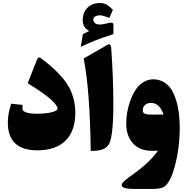

<svg xmlns="http://www.w3.org/2000/svg" viewBox="-20 -993 1235 1267"><path d="M53.7 -308.6C39.1 -264.2 31.7 -222.7 31.7 -184.1C31.7 -62 96.7 -1 226.6 -1C389.2 -1 477.1 -89.4 477.1 -249.5C477.1 -311.5 461.4 -368.7 437 -414.6C424.8 -437.5 408.7 -460.4 388.7 -483.4C368.7 -506.3 348.6 -526.9 327.6 -545.9C306.6 -564.9 281.2 -585.4 252.4 -607.4C239.7 -617.2 230.5 -614.7 224.6 -600.6L162.6 -443.8C197.8 -422.9 238.3 -396.5 283.2 -363.3C327.6 -330.1 359.9 -295.4 359.9 -275.4C359.9 -271 355.5 -266.1 346.2 -261.2C328.1 -251.5 283.2 -242.2 227.1 -242.2C161.1 -242.2 127.9 -253.9 127.9 -277.3C127.9 -290 127.9 -297.9 128.4 -300.8Z M532.2 -606.9C559.6 -469.7 575.2 -266.6 578.6 2.9C638.7 2.9 671.9 -5.9 694.8 -35.2C716.8 -63.5 728 -154.3 728 -307.6C728 -424.3 723.1 -546.9 713.9 -675.8C712.4 -692.4 707.5 -700.7 699.2 -700.7C695.8 -700.7 692.4 -699.2 688 -696.8ZM513.2 -683.6C571.3 -712.9 643.1 -741.2 728.5 -768.1V-823.2C728.5 -834.5 726.6 -840.3 722.2 -841.8C717.8 -842.8 713.9 -843.3 711.4 -843.3C704.1 -843.3 694.3 -841.3 682.1 -837.9C665 -833.5 650.9 -831.1 639.6 -831.1C597.7 -831.1 595.7 -858.4 595.7 -865.2C595.7 -868.7 596.7 -872.1 598.1 -875.5C601.6 -882.3 615.7 -892.1 638.7 -892.1C651.4 -892.1 672.4 -886.2 702.1 -875L725.1 -928.7C708 -945.3 693.8 -957 682.6 -963.4C671.4 -969.7 656.7 -973.1 639.6 -973.1C606 -973.1 578.6 -962.9 557.6 -942.4C536.6 -921.4 525.9 -893.6 525.9 -857.9C525.9 -827.1 540 -804.2 568.8 -788.1C566.4 -786.6 559.6 -783.7 548.8 -778.8C537.6 -773.4 530.3 -770 526.9 -768.1Z M1022.5 1C986.8 54.2 923.3 112.8 831.1 176.8C766.6 221.7 755.4 253.9 867.2 253.9H986.3C1025.9 253.9 1053.2 248 1068.4 235.8C1088.4 219.7 1106.4 189 1122.1 142.6C1137.2 96.2 1148.4 47.4 1155.8 -3.9C1162.6 -54.7 1166 -102.5 1166 -147C1166 -213.4 1160.2 -271.5 1143.1 -328.6C1134.8 -356.9 1124 -381.3 1111.3 -401.9C1085.4 -442.4 1043.5 -469.7 991.2 -469.7C942.9 -469.7 900.9 -440.4 874 -398.9C860.8 -377.9 849.1 -354.5 839.8 -328.6C820.8 -275.9 813 -224.6 813 -179.7C813 -123.5 827.6 -79.6 857.4 -46.9C887.2 -14.2 929.2 2.4 984.4 2.4C997.1 2.4 1009.8 2 1022.5 1ZM921.9 -264.6C921.9 -294.4 944.8 -313.5 974.1 -314C1018.6 -313.5 1041.5 -285.6 1059.6 -237.3C1039.6 -236.8 1014.6 -236.8 983.9 -236.8C942.4 -236.8 921.9 -241.2 921.9 -264.6Z"/></svg>

Font: Sahel Black
Style: Bold
Weight: 900
Foundry: Saber Rastikerdar (saber.rastikerdar@gmail.com)
Version: Version 3.4.0